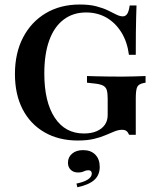

<svg xmlns="http://www.w3.org/2000/svg" viewBox="-20 -602 713 838"><path d="M319.4 11.3Q236.3 11.3 174.2 -24.6Q112.1 -60.5 78.6 -125.4Q45.2 -190.3 45.2 -279Q45.2 -370.2 80.6 -438.3Q116.1 -506.5 179.8 -544.4Q243.5 -582.3 328.2 -582.3Q370.2 -582.3 400 -574.6Q429.8 -566.9 451.2 -556.5Q472.6 -546 487.9 -538.3Q503.2 -530.6 516.1 -530.6Q528.2 -530.6 535.5 -541.9Q542.7 -553.2 546 -578.2H575.8Q575 -552.4 574.2 -524.2Q573.4 -496 573 -457.7Q572.6 -419.4 572.6 -362.9H542.7Q535.5 -419.4 509.7 -460.9Q483.9 -502.4 444.8 -525Q405.6 -547.6 355.6 -547.6Q298.4 -547.6 257.3 -516.1Q216.1 -484.7 194.8 -425.4Q173.4 -366.1 173.4 -281.5Q173.4 -157.3 219 -88.3Q264.5 -19.4 346 -19.4Q379 -19.4 402 -29.4Q425 -39.5 437.5 -57.3Q450 -75 450 -100V-171.8Q450 -196.8 445.6 -210.1Q441.1 -223.4 427.8 -229.4Q414.5 -235.5 388.7 -237.9L359.7 -241.1V-270.2Q376.6 -269.4 400 -269Q423.4 -268.5 450 -268.1Q476.6 -267.7 501.6 -267.7H512.1H517.7Q539.5 -267.7 566.1 -268.5Q592.7 -269.4 615.3 -270.2V-241.1L606.5 -239.5Q585.5 -235.5 579 -222.6Q572.6 -209.7 572.6 -171.8V-13.7H543.5Q538.7 -25 531.9 -30.2Q525 -35.5 512.9 -35.5Q497.6 -35.5 480.2 -28.6Q462.9 -21.8 440.7 -12.1Q418.5 -2.4 389.1 4.4Q359.7 11.3 319.4 11.3ZM317.7 215.3 313.7 199.2Q346 192.7 363.3 181.5Q380.6 170.2 380.6 155.6Q380.6 141.1 365.3 141.1Q354.8 141.1 345.6 146Q336.3 150.8 320.2 150.8Q300.8 150.8 288.7 139.1Q276.6 127.4 276.6 108.1Q276.6 83.9 294.8 68.5Q312.9 53.2 342.7 53.2Q376.6 53.2 396 73Q415.3 92.7 415.3 126.6Q415.3 162.1 391.5 183.5Q367.7 204.8 317.7 215.3Z"/></svg>

Font: Playfair 5pt SemiExpanded Light
Style: Bold
Weight: 700
Version: Version 2.203